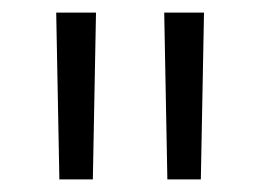

<svg xmlns="http://www.w3.org/2000/svg" viewBox="-20 -720 413 304"><path d="M74 -436H127L132 -700H69ZM245 -436H298L303 -700H240Z"/></svg>

Font: Talent
Style: Regular
Weight: 400
Designer: Mike Powis
Version: Version 1.001;hotconv 1.0.109;makeotfexe 2.5.65596